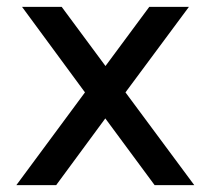

<svg xmlns="http://www.w3.org/2000/svg" viewBox="-20 -537 611 557"><path d="M27.5 0 226.5 -269 44 -517H159L286 -345.5L413 -517H528L344 -269L543.5 0H428.5L285.5 -193.5L143 0Z"/></svg>

Font: Public Sans Thin Medium
Style: Regular
Weight: 500
Version: Version 2.001